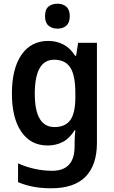

<svg xmlns="http://www.w3.org/2000/svg" viewBox="-20 -772 615 1032"><path d="M239 -552Q284 -552 320.5 -533Q357 -514 384 -472H389L400 -542H501V-4Q501 115 440 177.5Q379 240 255 240Q204 240 160.5 232Q117 224 77 207V106Q121 126 168 136Q215 146 261 146Q320 146 350.5 113.5Q381 81 381 13V0Q381 -17 382 -37Q383 -57 385 -72H381Q354 -28 317.5 -9Q281 10 236 10Q145 10 94.5 -64Q44 -138 44 -269Q44 -403 95.5 -477.5Q147 -552 239 -552ZM271 -451Q167 -451 167 -268Q167 -89 273 -89Q330 -89 357.5 -126Q385 -163 385 -250V-271Q385 -368 357.5 -409.5Q330 -451 271 -451ZM289 -752Q318 -752 336.5 -736Q355 -720 355 -685Q355 -650 336.5 -634Q318 -618 289 -618Q260 -618 241 -634Q222 -650 222 -685Q222 -721 240.5 -736.5Q259 -752 289 -752Z"/></svg>

Font: Noto Sans Tamil SemiCondensed SemiBold
Style: Regular
Weight: 600
Width: 4
Designer: Jelle Bosma - Monotype Design Team
Foundry: Monotype Imaging Inc.
Version: Version 2.004; ttfautohint (v1.8.4.7-5d5b)